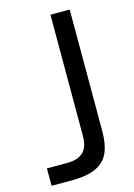

<svg xmlns="http://www.w3.org/2000/svg" viewBox="-117 -824 616 885"><g transform="rotate(-15 191.5 -381.5)"><path d="M16 0V-83H112Q164 -83 189.5 -107.5Q215 -132 215 -185V-763H307V-184Q307 -122 290 -82Q273 -42 230.5 -21Q188 0 112 0Z"/></g></svg>

Font: Open Sauce One
Style: Regular
Weight: 400
Designer: Alfredo Marco Pradil
Foundry: Creative Sauce Fz LLC
Version: Version 1.477